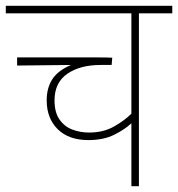

<svg xmlns="http://www.w3.org/2000/svg" viewBox="-20 -642 614 662"><path d="M574 -596H459V0H433V-217Q411 -196 374 -177.5Q337 -159 285 -159Q217 -159 179 -196.5Q141 -234 141 -296Q141 -339 160.5 -369Q180 -399 225 -418L39 -416V-444H261Q293 -444 321.5 -444Q350 -444 367 -443L365 -418H327Q256 -418 212 -387.5Q168 -357 168 -296Q168 -254 185.5 -229.5Q203 -205 230 -195Q257 -185 287 -185Q336 -185 372.5 -205.5Q409 -226 433 -250V-596H0V-622H574Z"/></svg>

Font: Noto Sans Devanagari Thin
Style: Regular
Weight: 100
Designer: Jelle Bosma - Monotype Design Team
Foundry: Monotype Imaging Inc.
Version: Version 2.004; ttfautohint (v1.8.4.7-5d5b)